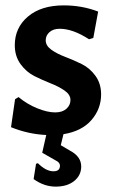

<svg xmlns="http://www.w3.org/2000/svg" viewBox="-20 -493 424 714"><path d="M217 -473Q285 -473 345 -450L327 -352L311 -347Q251 -386 202 -386Q178 -386 164 -373.5Q150 -361 150 -343Q150 -323 171 -308Q192 -293 222.5 -281.5Q253 -270 283.5 -255Q314 -240 335 -211Q356 -182 356 -142Q356 -88 320 -46.5Q284 -5 216 6L206 47L240 67Q282 89 282 126Q282 159 256 180Q230 201 187 201Q144 201 105 173L114 116L121 114Q151 144 179 144Q203 144 203 123Q203 111 186 103L137 75L152 9Q85 6 21 -20L36 -124L49 -132Q80 -106 118 -90.5Q156 -75 185 -75Q212 -75 227 -88.5Q242 -102 242 -121Q242 -141 220.5 -156Q199 -171 168.5 -183Q138 -195 108 -210Q78 -225 56.5 -254.5Q35 -284 35 -325Q35 -390 84 -431.5Q133 -473 217 -473Z"/></svg>

Font: Alegreya Sans
Style: Bold
Weight: 700
Designer: Juan Pablo del Peral
Foundry: Huerta Tipografica
Version: Version 2.007